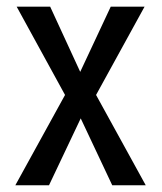

<svg xmlns="http://www.w3.org/2000/svg" viewBox="-20 -548 479 568"><path d="M217.3 -335.4 307.6 -528.3H407.7L264.2 -267.1L411.1 0H312L218.8 -197.8L125 0H25.4L172.4 -267.1L29.3 -528.3H128.4Z"/></svg>

Font: TypoPRO Roboto
Style: Regular
Weight: 400
Designer: Google
Version: Version 2.136; 2016